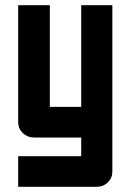

<svg xmlns="http://www.w3.org/2000/svg" viewBox="-20 -720 503 740"><path d="M111 -190Q86 -190 68 -207Q50 -224 50 -250V-700H172V-308H293V-700H413V-58Q413 -34 395.5 -17Q378 0 352 0H50V-118H293V-190H111Z"/></svg>

Font: Tschichold
Style: Bold
Weight: 700
Designer: Peter Wiegel
Foundry: Peter Wiegel
Version: Version 1.000; ttfautohint (v1.3)